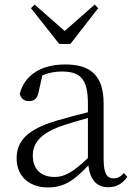

<svg xmlns="http://www.w3.org/2000/svg" viewBox="-20 -809 591 843"><path d="M455 13C490 13 519 -2 539 -33L524 -49C508 -32 496 -26 479 -26C450 -26 435 -45 435 -111V-354C435 -476 379 -526 267 -526C160 -526 88 -479 67 -398C71 -377 85 -365 107 -365C130 -365 145 -376 150 -407L166 -478C195 -490 223 -495 250 -495C330 -495 366 -466 366 -354V-316C321 -305 272 -292 228 -279C100 -241 53 -190 53 -114C53 -31 113 14 190 14C262 14 307 -18 368 -83C375 -23 402 13 455 13ZM132 -789 116 -773 240 -616H289L411 -773L396 -789L264 -673ZM366 -115C300 -52 262 -32 220 -32C162 -32 124 -64 124 -126C124 -179 156 -221 242 -253C279 -266 323 -279 366 -291Z"/></svg>

Font: Noto Serif TC Light
Style: Regular
Weight: 300
Designer: Ryoko NISHIZUKA 西塚涼子 (kana & ideographs); Frank Grießhammer (Latin, Greek & Cyrillic); Wenlong ZHANG 张文龙 (bopomofo); San
Foundry: Adobe
Version: Version 2.001;hotconv 1.1.0;makeotfexe 2.6.0